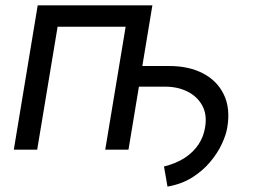

<svg xmlns="http://www.w3.org/2000/svg" viewBox="-20 -566 961 726"><path d="M613.3 139.6 600.1 63.5Q646 52.2 678.7 30.8Q711.4 9.3 730.7 -20Q750 -49.3 755.4 -84Q763.7 -131.8 745.1 -166.3Q726.6 -200.7 689.5 -219.5Q652.3 -238.3 604.5 -238.3H468.8L481.4 -316.4H617.2Q692.9 -316.9 747.1 -288.8Q801.3 -260.7 826.4 -208.5Q851.6 -156.2 839.4 -84Q835 -56.6 819.1 -22.2Q803.2 12.2 775.1 45.9Q747.1 79.6 706.8 105Q666.5 130.4 613.3 139.6ZM556.2 -545.9 465.8 0H377.9L455.1 -464.8H197.8L120.6 0H32.2L122.6 -545.9Z"/></svg>

Font: Inter Variable
Style: Italic
Weight: 400
Italic angle: -9.39999°
Designer: Rasmus Andersson
Foundry: rsms
Version: Version 4.001;git-9221beed3